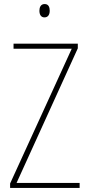

<svg xmlns="http://www.w3.org/2000/svg" viewBox="-20 -930 440 950"><path d="M201 -910C181 -910 175 -893 175 -877C175 -859 182 -844 200 -844C218 -844 226 -858 226 -877C226 -893 221 -910 201 -910ZM374 0V-25H62L365 -691V-714H47V-689H335L30 -22V0Z"/></svg>

Font: Noto Sans Sinhala UI Condensed Thin
Style: Regular
Weight: 100
Width: 3
Designer: Jelle Bosma - Monotype Design Team
Foundry: Monotype Imaging Inc.
Version: Version 2.006